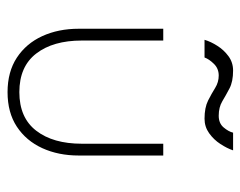

<svg xmlns="http://www.w3.org/2000/svg" viewBox="-86 -554 652 521"><g transform="rotate(90 240.5 -294.0)"><path d="M90.5 -189.5Q90.5 -111.5 125.8 -65.8Q161 -20 230.5 -20Q300 -20 335.2 -65.8Q370.5 -111.5 370.5 -189.5V-410.5H402.5V-181Q402.5 -126 382.5 -82.2Q362.5 -38.5 324.2 -13.2Q286 12 230.5 12Q175.5 12 137 -13.2Q98.5 -38.5 78.5 -82.2Q58.5 -126 58.5 -181V-410.5H90.5ZM185.5 -561Q166.5 -561 153.8 -548Q141 -535 136.5 -522.5H88.5Q93.5 -539.5 104.8 -557.2Q116 -575 133 -587.5Q150 -600 172 -600Q202 -600 220.5 -590.2Q239 -580.5 255.2 -570.8Q271.5 -561 294.5 -561Q315 -561 326.2 -574.2Q337.5 -587.5 340.5 -600H388.5Q383 -583.5 371.2 -565.5Q359.5 -547.5 342 -535Q324.5 -522.5 302.5 -522.5Q272.5 -522.5 253.2 -532.2Q234 -542 218.8 -551.5Q203.5 -561 185.5 -561Z"/></g></svg>

Font: League Spartan Extralight
Style: Regular
Weight: 200
Foundry: The League of Moveable Type
Version: Version 2.300; ttfautohint (v1.8.3)